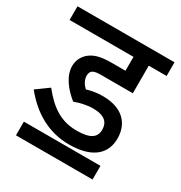

<svg xmlns="http://www.w3.org/2000/svg" viewBox="-150 -730 789 838"><g transform="rotate(30 244.5 -311.0)"><path d="M282 -270C341 -270 363 -246 363 -209C363 -169 334 -150 268 -150C191 -150 136 -184 78 -257L16 -212C83 -129 167 -81 269 -81C392 -81 440 -137 440 -209C440 -288 388 -338 292 -338C262 -338 236 -333 213 -326C200 -338 186 -357 186 -380C186 -408 204 -414 239 -414H399V-553H489V-622H0V-553H322V-483H253C194 -483 165 -473 141 -453C123 -437 110 -414 110 -385C110 -333 150 -285 192 -252C218 -262 253 -270 282 -270ZM49 -69V0H435V-69Z"/></g></svg>

Font: Noto Sans Condensed
Style: Regular
Weight: 400
Width: 3
Designer: Monotype Design Team
Foundry: Monotype Imaging Inc.
Version: Version 2.013